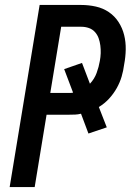

<svg xmlns="http://www.w3.org/2000/svg" viewBox="-20 -755 540 775"><path d="M19 0 140 -735H307Q338 -735 367 -728.5Q396 -722 419.5 -706Q443 -690 458.5 -666Q474 -642 481 -614Q488 -586 487.5 -555.5Q487 -525 481 -494Q478 -470 471 -446Q464 -422 451 -399Q438 -376 420 -356.5Q402 -337 379 -323L411 -241L337 -216L307 -296Q295 -293 283.5 -292.5Q272 -292 260 -292H168L120 0ZM183 -380H261Q264 -380 267.5 -380Q271 -380 275 -381L239 -476L311 -501L343 -417Q361 -436 370 -460.5Q379 -485 383 -509Q386 -525 386.5 -540.5Q387 -556 385 -571.5Q383 -587 378 -601Q373 -615 363 -626Q353 -637 338.5 -642Q324 -647 308 -647H227Z"/></svg>

Font: Iosevka Term Curly SmBd Obl
Style: Regular
Weight: 600
Italic angle: -9°
Designer: Belleve Invis
Foundry: Belleve Invis
Version: Version 32.3.0